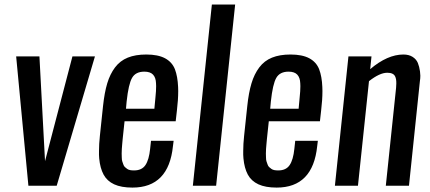

<svg xmlns="http://www.w3.org/2000/svg" viewBox="-20 -830 1922 858"><path d="M106.9 0 52.2 -578.1H156.2L181.2 -109.9L303.7 -578.1H404.3L233.4 0Z M571.8 8.3Q522 8.3 490.2 -6.3Q458.5 -21 442.9 -49.8Q427.2 -79.1 423.3 -122.1Q421.9 -137.7 422.4 -155.3Q422.4 -186 426.3 -222.2L440.4 -356Q446.8 -416 459.2 -457.5Q471.7 -499 494.1 -528.8Q516.6 -558.6 551 -572.5Q585.4 -586.4 633.8 -586.4Q686 -586.4 717.5 -569.6Q749 -552.7 761.7 -520.5Q773.9 -488.3 775.9 -441.4Q776.4 -432.6 776.4 -423.3Q776.4 -383.8 770.5 -335.4L765.1 -288.1H536.6L528.3 -210Q526.9 -193.4 526.1 -186Q525.4 -178.7 524.4 -164.6Q523.4 -150.4 523.7 -143.8Q523.9 -137.2 524.2 -125.7Q524.4 -114.3 526.4 -108.9Q528.3 -103.5 531 -95.5Q533.7 -87.4 538.1 -83.5Q542.5 -79.6 548.1 -75.4Q553.7 -71.3 561.5 -69.8Q569.3 -68.4 579.1 -68.4Q613.8 -68.4 629.9 -92.3Q646 -116.2 650.9 -165L654.8 -200.7H755.9L752.9 -177.2Q733.9 8.3 571.8 8.3ZM543 -344.2H669.9L674.8 -396.5Q677.7 -423.8 677.7 -445.3Q677.2 -452.1 677.2 -458Q676.3 -483.4 663.8 -496.6Q651.4 -509.8 625 -509.8Q585.9 -509.8 570.1 -481.9Q554.2 -454.1 545.9 -376.5Z M841.8 0 926.8 -809.6H1030.8L945.8 0Z M1216.3 8.3Q1166.5 8.3 1134.8 -6.3Q1103 -21 1087.4 -49.8Q1071.8 -79.1 1067.9 -122.1Q1066.4 -137.7 1066.9 -155.3Q1066.9 -186 1070.8 -222.2L1085 -356Q1091.3 -416 1103.8 -457.5Q1116.2 -499 1138.7 -528.8Q1161.1 -558.6 1195.6 -572.5Q1230 -586.4 1278.3 -586.4Q1330.6 -586.4 1362.1 -569.6Q1393.6 -552.7 1406.2 -520.5Q1418.5 -488.3 1420.4 -441.4Q1420.9 -432.6 1420.9 -423.3Q1420.9 -383.8 1415 -335.4L1409.7 -288.1H1181.2L1172.9 -210Q1171.4 -193.4 1170.7 -186Q1169.9 -178.7 1168.9 -164.6Q1168 -150.4 1168.2 -143.8Q1168.5 -137.2 1168.7 -125.7Q1168.9 -114.3 1170.9 -108.9Q1172.9 -103.5 1175.5 -95.5Q1178.2 -87.4 1182.6 -83.5Q1187 -79.6 1192.6 -75.4Q1198.2 -71.3 1206.1 -69.8Q1213.9 -68.4 1223.6 -68.4Q1258.3 -68.4 1274.4 -92.3Q1290.5 -116.2 1295.4 -165L1299.3 -200.7H1400.4L1397.5 -177.2Q1378.4 8.3 1216.3 8.3ZM1187.5 -344.2H1314.5L1319.3 -396.5Q1322.3 -423.8 1322.3 -445.3Q1321.8 -452.1 1321.8 -458Q1320.8 -483.4 1308.3 -496.6Q1295.9 -509.8 1269.5 -509.8Q1230.5 -509.8 1214.6 -481.9Q1198.7 -454.1 1190.4 -376.5Z M1476.6 0 1537.1 -578.1H1640.1L1634.3 -521Q1711.4 -586.4 1782.7 -586.4Q1807.1 -586.4 1823.7 -575.9Q1840.3 -565.4 1847.2 -548.8Q1854 -532.2 1856.9 -510.7Q1857.9 -501.5 1858.4 -491.7Q1858.4 -479.5 1856.4 -467.3L1807.6 0H1704.1L1750 -437.5Q1751 -447.8 1751 -456.5Q1751.5 -477.1 1745.6 -488.8Q1737.8 -504.9 1710.4 -504.9Q1676.8 -504.9 1628.9 -467.3L1579.6 0Z"/></svg>

Font: Oswald
Style: Regular
Weight: 400
Designer: Vernon Adams
Foundry: Vernon Adams
Version: 3.0; ttfautohint (v0.94.23-7a4d-dirty) -l 8 -r 50 -G 200 -x 